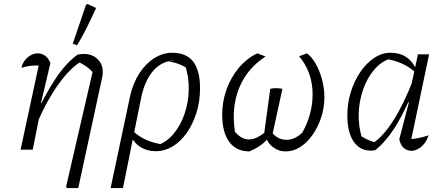

<svg xmlns="http://www.w3.org/2000/svg" viewBox="-20 -763 2279 979"><path d="M317 189 456 -413 458 -390Q435 -414 417.5 -426Q400 -438 376 -449L395 -450Q338 -417 277.5 -332.5Q217 -248 165 -126L153 -154Q179 -215 206.5 -266.5Q234 -318 262 -360Q290 -402 318.5 -433Q347 -464 375 -484Q383 -486 391 -487Q399 -488 408 -488Q449 -488 476.5 -462.5Q504 -437 504 -397Q504 -392 503.5 -385.5Q503 -379 502 -373L379 196H321ZM85 0 184 -460 195 -429Q187 -429 179 -429Q171 -429 162 -429Q143 -429 125 -426Q107 -423 89 -417Q95 -441 108.5 -457.5Q122 -474 139 -482.5Q156 -491 173 -491Q193 -491 210 -479Q227 -467 237 -441L189 -238L194 -237L147 0ZM373 -532 351 -540 418 -737 425 -743 470 -722Q450 -678 426.5 -630Q403 -582 373 -532Z M544 196 644 -276Q659 -340 690.5 -389Q722 -438 766 -466Q810 -494 858 -494Q930 -494 965 -449Q1000 -404 1000 -313Q1000 -247 982 -189Q964 -131 933 -86.5Q902 -42 861 -17Q820 8 774 8Q732 8 699 -11.5Q666 -31 649 -66L656 -97Q715 -39 813 -26L782 -22Q829 -38 864.5 -80Q900 -122 920.5 -181Q941 -240 942.5 -304.5Q944 -369 924 -430L948 -409Q921 -424 895 -435Q869 -446 838 -449L870 -455Q806 -452 763 -404Q720 -356 701 -271L607 196Z M1437 9Q1398 9 1368 -16Q1338 -41 1332 -81L1364 -90Q1396 -50 1441 -50Q1482 -50 1521 -86Q1574 -180 1574 -283Q1574 -339 1556 -388.5Q1538 -438 1505 -476L1545 -491Q1570 -473 1590 -437.5Q1610 -402 1622 -357.5Q1634 -313 1634 -268Q1634 -213 1617.5 -163.5Q1601 -114 1573.5 -75Q1546 -36 1511 -13.5Q1476 9 1437 9ZM1252 9Q1185 9 1149 -39.5Q1113 -88 1113 -179Q1113 -246 1135.5 -308Q1158 -370 1198.5 -418Q1239 -466 1292 -491L1334 -475Q1240 -414 1199.5 -314.5Q1159 -215 1178 -91Q1211 -52 1249 -52Q1288 -52 1335 -92L1363 -82Q1351 -61 1335 -44.5Q1319 -28 1298.5 -15Q1278 -2 1252 9ZM1325 -67 1358 -310Q1371 -313 1385.5 -313.5Q1400 -314 1420 -310L1367 -67Z M1893 3Q1827 14 1789 -33.5Q1751 -81 1751 -174Q1751 -237 1769 -294.5Q1787 -352 1818 -397Q1849 -442 1888.5 -468Q1928 -494 1971 -494Q2066 -494 2104 -405L2103 -389Q2042 -450 1937 -464H1969Q1923 -449 1887.5 -407Q1852 -365 1831.5 -306.5Q1811 -248 1809 -183Q1807 -118 1827 -56L1804 -79Q1828 -64 1851 -52.5Q1874 -41 1902 -36L1879 -31Q1989 -103 2089 -362L2106 -350Q2055 -215 2004 -130Q1953 -45 1893 3ZM2071 -24 2058 -52Q2087 -54 2113 -59Q2139 -64 2165 -73Q2157 -47 2143 -30Q2129 -13 2111.5 -3.5Q2094 6 2078 6Q2056 6 2039 -8.5Q2022 -23 2016 -53L2065 -241L2059 -243L2111 -486H2168Z"/></svg>

Font: Piazzolla 8pt ExtraLight
Style: Italic
Weight: 250
Italic angle: -11.3°
Designer: Juan Pablo del Peral
Foundry: Huerta Tipografica
Version: Version 2.001